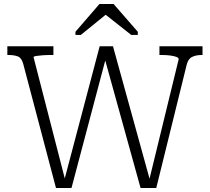

<svg xmlns="http://www.w3.org/2000/svg" viewBox="-20 -943 1057 967"><path d="M17 -710H249V-666H234Q213 -666 193.5 -664.5Q174 -663 161.5 -661Q149 -659 149 -655L312 -22L300 -21L482 -710H549L739 -22H728L880 -645Q880 -652 868 -656.5Q856 -661 837 -663.5Q818 -666 796 -666H783V-710H1000V-666H995Q967 -666 947 -656Q927 -646 920 -616L767 4H688L503 -664L518 -668L340 4H262L97 -621Q89 -651 70.5 -658.5Q52 -666 23 -666H17ZM552 -923H481L360 -783V-767H387L536 -888L489 -887L641 -767H674V-783Z"/></svg>

Font: Roboto Serif 20pt ExtraLight
Style: Regular
Weight: 250
Version: Version 1.008